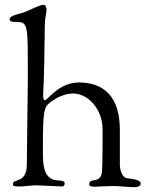

<svg xmlns="http://www.w3.org/2000/svg" viewBox="-20 -778 627 801"><path d="M20 -697C20 -691 26 -687 37 -687C40 -687 39 -686 54 -686C96 -686 96 -665 96 -490V-441L92 -100C92 -60 87 -35 46 -23C35 -20 34 -15 34 -10C34 -4 33 0 61 0C76 0 118 -5 132 -5C137 -5 238 0 239 0C245 0 250 -6 250 -12C250 -30 220 -21 199 -30C162 -46 159 -93 159 -141V-164C159 -310 163 -330 187 -349C210 -367 246 -388 284 -388C350 -388 408 -320 408 -238C408 -72 406 -89 406 -72C406 -4 352 -42 352 -9C352 -1 362 1 375 1C383 1 436 -2 452 -2C473 -2 524 3 536 3C552 3 567 0 567 -13C567 -25 543 -31 513 -34C485 -37 480 -77 480 -92V-237C480 -376 412 -434 309 -434C226 -434 178 -360 168 -360C162 -360 160 -367 160 -379C160 -408 164 -408 167 -673C167 -707 174 -721 174 -735C174 -742 173 -758 161 -758C149 -758 116 -742 89 -730C62 -718 20 -716 20 -697Z"/></svg>

Font: OFL Sorts Mill Goudy
Style: Regular
Weight: 500
Version: Version 003.000